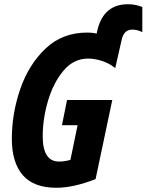

<svg xmlns="http://www.w3.org/2000/svg" viewBox="-20 -878 693 908"><path d="M432 -31 511 -405H297L273 -286H347L313 -122Q286 -114 259 -114Q182 -114 182 -234Q182 -316 207 -401Q232 -486 280 -543.5Q328 -601 397 -601Q426 -601 460.5 -590.5Q495 -580 525 -556L555 -688Q565 -738 606 -738Q629 -738 653 -726V-845Q640 -850 623.5 -854Q607 -858 585 -858Q473 -858 442 -741L437 -719Q418 -724 393 -724Q275 -724 195.5 -648.5Q116 -573 76 -457.5Q36 -342 36 -221Q36 -110 87.5 -50Q139 10 247 10Q327 10 432 -31Z"/></svg>

Font: Noto Sans UI Condensed ExtraBold
Style: Italic
Weight: 800
Width: 3
Designer: Monotype Design Team
Foundry: Monotype Imaging Inc.
Version: 1.001